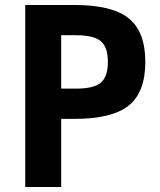

<svg xmlns="http://www.w3.org/2000/svg" viewBox="-20 -749 642 769"><path d="M81.1 -729H278.8Q429.2 -729 496.1 -675.3Q562 -621.6 562 -501Q562 -379.9 496.1 -326.7Q429.2 -272.9 278.8 -272.9H225.1V0H81.1ZM284.2 -394Q355.5 -394 383.8 -418Q412.1 -441.9 412.1 -501Q412.1 -560.1 383.8 -584Q355.5 -607.9 284.2 -607.9H225.1V-394Z"/></svg>

Font: Hack
Style: Bold
Weight: 700
Monospace: yes
Designer: Christopher Simpkins
Foundry: Christopher Simpkins
Version: Version 2.017